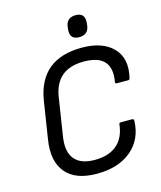

<svg xmlns="http://www.w3.org/2000/svg" viewBox="-125 -935 870 1037"><g transform="rotate(-15 310.0 -416.5)"><path d="M337.9 -779.8 338.9 -790Q343.3 -845.2 397 -845.2Q449.7 -845.2 444.8 -790L443.8 -779.8Q439.5 -725.1 386.2 -725.1Q333 -725.1 337.9 -779.8ZM288.1 12.2Q168.9 12.2 115 -52.2Q61 -116.7 79.1 -232.9L111.8 -441.9Q147 -667 383.8 -667Q499 -667 557.4 -606.9Q615.7 -546.9 590.8 -441.9Q589.4 -436.5 587.2 -434.3Q585 -432.1 580.1 -432.1H517.1Q507.3 -432.1 508.8 -441.9Q522.5 -514.6 489.5 -553.2Q456.5 -591.8 374 -591.8Q218.3 -591.8 194.8 -441.9L162.1 -231.9Q148.4 -148.4 182.6 -105.7Q216.8 -63 295.9 -63Q374.5 -63 419.7 -101.6Q464.8 -140.1 473.1 -212.9Q473.1 -223.1 481.9 -223.1H545.9Q556.2 -223.1 556.2 -212.9Q553.2 -109.4 481 -48.6Q408.7 12.2 288.1 12.2Z"/></g></svg>

Font: Sofia Sans
Style: Italic
Weight: 400
Italic angle: -9°
Designer: Botio Nikoltchev, Ani Petrova
Foundry: lettersoup
Version: Version 4.100